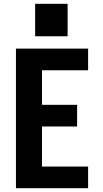

<svg xmlns="http://www.w3.org/2000/svg" viewBox="-20 -991 540 1011"><path d="M64 0V-735H444V-621H201V-439H386V-325H201V-114H444V0ZM165 -800V-971H336V-800Z"/></svg>

Font: Iosevka SS04 Heavy
Style: Regular
Weight: 900
Monospace: yes
Designer: Belleve Invis
Foundry: Belleve Invis
Version: Version 19.0.0; ttfautohint (v1.8.4)